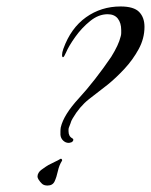

<svg xmlns="http://www.w3.org/2000/svg" viewBox="-20 -567 467 594"><path d="M192 -125Q183 -125 175.5 -132Q168 -139 167 -150V-161Q167 -167 168 -173Q177 -212 224 -263Q248 -289 274.5 -323Q301 -357 324 -391Q347 -428 353 -453Q355 -459 355 -464.5Q355 -470 355 -474Q355 -496 344.5 -509.5Q334 -523 313 -523Q285 -523 259 -502Q233 -481 213 -453Q193 -425 184 -404Q178 -390 175 -390Q172 -390 172 -397Q172 -405 176 -416Q199 -480 246 -513.5Q293 -547 353 -547Q394 -547 410.5 -530Q427 -513 427 -484Q427 -448 409 -415Q391 -382 365 -354Q339 -326 313 -305L255 -260Q226 -237 205 -201Q200 -193 198 -185L193 -172Q192 -169 192 -166Q192 -163 192 -161Q192 -145 204 -139Q207 -137 207 -134Q205 -127 198 -126Q196 -125 192 -125ZM127 7Q116 7 110 1.5Q104 -4 99 -12Q96 -17 96 -21Q96 -27 99.5 -32.5Q103 -38 107 -41Q114 -46 122 -51.5Q130 -57 139 -61L153 -68Q158 -70 166 -75Q169 -77 171 -74.5Q173 -72 172 -70Q163 -56 159 -37.5Q155 -19 149 -6Q143 7 127 7Z"/></svg>

Font: Birthstone Bounce
Style: Regular
Weight: 400
Designer: Robert E. Leuschke
Foundry: Rob Leuschke
Version: Version 1.010; ttfautohint (v1.8.3)